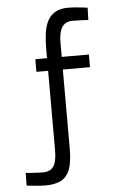

<svg xmlns="http://www.w3.org/2000/svg" viewBox="-61 -734 682 1014"><g transform="rotate(-5 280.0 -227.5)"><path d="M138 235Q123 235 104.5 233.5Q86 232 68.5 230Q51 228 39 227L40 160Q48 161 65.5 162Q83 163 102 164Q121 165 131 165Q169 165 187 140.5Q205 116 205 53V-367H143V-434H205V-486Q205 -528 210 -565Q215 -602 229 -630Q243 -658 270 -674Q297 -690 340 -690Q355 -690 373.5 -688.5Q392 -687 410.5 -685Q429 -683 442 -681L440 -616Q426 -617 402 -618Q378 -619 356 -619Q332 -619 315.5 -607.5Q299 -596 291 -571Q283 -546 283 -507V-434H427V-367H283V54Q283 123 268 162.5Q253 202 221 218.5Q189 235 138 235Z"/></g></svg>

Font: Cairo Play
Style: Regular
Weight: 400
Designer: Mohamed Gaber, Accademia di Belle Arti di Urbino
Foundry: Kief Type Foundry, Accademia di Belle Arti di Urbino
Version: Version 3.119